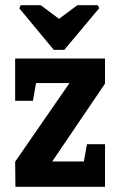

<svg xmlns="http://www.w3.org/2000/svg" viewBox="-20 -715 461 735"><path d="M59 -695H136L206 -643L276 -695H354L360 -684L226 -524H186L54 -683ZM39 0 38 -96 246 -397H118L106 -329H38V-491H382V-395L180 -97H301L313 -163H382V0Z"/></svg>

Font: Kreon Light
Style: Regular
Weight: 300
Designer: Julia Petretta
Foundry: Julia Petretta and Eli Heuer
Version: Version 2.002